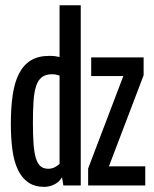

<svg xmlns="http://www.w3.org/2000/svg" viewBox="-20 -710 590 735"><path d="M529.8 -421.9 397 -73.2H536.1V0H317.4V-64.9L452.1 -418.9H329.1V-490.2H529.8ZM21.5 -234.9Q21.5 -297.4 28.6 -345.9Q35.6 -394.5 52.7 -428Q69.8 -461.4 98.1 -478.8Q126.5 -496.1 168.5 -496.1Q181.6 -496.1 190.9 -494.9Q200.2 -493.7 208 -491.7V-689.9H289.1V0H222.7L217.3 -31.7Q211.9 -21.5 203.6 -14.4Q195.3 -7.3 185.8 -2.9Q176.3 1.5 167 3.4Q157.7 5.4 150.4 5.4Q112.8 5.4 88.1 -11.7Q63.5 -28.8 48.6 -60.1Q33.7 -91.3 27.6 -135.7Q21.5 -180.2 21.5 -234.9ZM106 -240.2Q106 -195.8 108.2 -162.6Q110.4 -129.4 116.5 -107.4Q122.6 -85.4 134 -74.7Q145.5 -64 164.6 -64Q177.7 -64 188.7 -69.3Q199.7 -74.7 208 -82.5V-420.4Q202.1 -422.9 194.6 -424.3Q187 -425.8 179.7 -425.8Q155.3 -425.8 140.6 -414.8Q126 -403.8 118.4 -380.9Q110.8 -357.9 108.4 -323Q106 -288.1 106 -240.2Z"/></svg>

Font: Code New Roman
Style: Regular
Weight: 400
Monospace: yes
Designer: Sam Radian
Foundry: Code New Roman
Version: Version 2.00 November 29, 2014